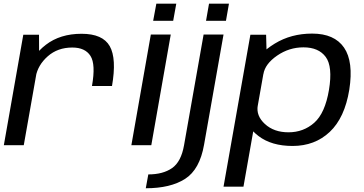

<svg xmlns="http://www.w3.org/2000/svg" viewBox="-20 -776 1946 1026"><path d="M471.5 -316.5H578.5Q604 -463 566.5 -529.2Q529 -595.5 416 -595.5Q301.5 -595.5 224.8 -536.5Q148 -477.5 134.5 -398L171 -365.5Q182 -428 235 -475Q288 -522 366.5 -522Q435 -522 463.5 -477.2Q492 -432.5 471.5 -316.5ZM0.5 0H107L189 -464L188.5 -590.5H104.5Z M682 0H788.5L892.5 -591.5H786ZM815.5 -756.5 798.5 -665H905.5L922 -756.5Z M759 230Q891 230 969.2 179.8Q1047.5 129.5 1070.5 -3L1174.5 -591.5H1068L963.5 0Q948 88.5 899.5 122.2Q851 156 772.5 156ZM1097 -756.5 1081 -665H1187.5L1203.5 -756.5Z M1174.5 221.5H1281L1405 -480.5L1402 -590.5H1318ZM1543.5 4Q1662.5 4 1742.2 -71.2Q1822 -146.5 1846.5 -296.5Q1870 -446.5 1818.5 -521.5Q1767 -596.5 1648 -596.5Q1535.5 -596.5 1448.2 -543Q1361 -489.5 1352 -438L1387.5 -380Q1396.5 -434.5 1460.8 -478.8Q1525 -523 1601.5 -523Q1682.5 -523 1720.5 -471.8Q1758.5 -420.5 1738 -296Q1717 -171 1659.2 -120Q1601.5 -69 1521.5 -69Q1444 -69 1395.8 -113.2Q1347.5 -157.5 1357.5 -213L1302 -154Q1292 -102 1361.5 -49Q1431 4 1543.5 4Z"/></svg>

Font: Anybody SemiExpanded
Style: Italic
Weight: 400
Width: 6
Italic angle: -10°
Version: Version 1.113;gftools[0.9.25]